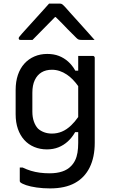

<svg xmlns="http://www.w3.org/2000/svg" viewBox="-20 -843 640 1068"><path d="M243 -543Q279 -543 307.5 -532Q336 -521 359 -500.5Q382 -480 399 -450H415V-532H496Q500 -532 502 -530.5Q504 -529 505.5 -527Q507 -525 507 -521V-49Q507 31 479 88Q451 145 396.5 175Q342 205 258 205Q219 205 184 200Q149 195 125.5 187Q102 179 93 171Q92 170 91 168Q90 166 90 164V89H106Q129 100 152 107Q175 114 201 117.5Q227 121 256 121Q296 121 326 111Q356 101 375 81Q389 67 398 48.5Q407 30 411 6Q415 -18 415 -48V-108H398Q381 -78 357.5 -56.5Q334 -35 305 -23.5Q276 -12 241 -12Q203 -12 170.5 -25.5Q138 -39 115 -64.5Q92 -90 79.5 -126Q67 -162 67 -208V-342Q67 -389 79.5 -426Q92 -463 115.5 -489Q139 -515 171.5 -529Q204 -543 243 -543ZM415 -192V-364Q385 -406 352 -428Q312 -455 269 -455Q235 -455 211 -440.5Q187 -426 173.5 -397.5Q160 -369 160 -327V-222Q160 -191 168.5 -167Q177 -143 191 -128Q205 -115 225 -107.5Q245 -100 269 -100Q298 -100 324.5 -111Q351 -122 376 -146Q396 -165 415 -192ZM253 -823H313Q321 -823 326.5 -819Q332 -815 345 -801Q352 -792 371 -771.5Q390 -751 414 -724Q438 -697 462.5 -670Q487 -643 506 -621H434Q423 -621 417.5 -623Q412 -625 405 -632Q392 -645 356 -681Q329 -710 290 -748H286Q249 -710 222 -683Q188 -648 161 -621H94Q90 -621 88 -622Q86 -623 85 -625.5Q84 -628 84 -630Q84 -634 87.5 -638.5Q91 -643 104 -658Q117 -672 137 -694.5Q157 -717 180 -742Q203 -767 222.5 -789Q242 -811 253 -823Z"/></svg>

Font: Code D OnePiece
Style: Regular
Weight: 400
Version: Version 1.085; ttfautohint (v1.8.4.7-5d5b);Nerd Fonts 3.0.2